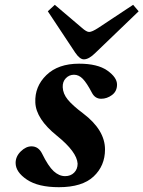

<svg xmlns="http://www.w3.org/2000/svg" viewBox="-20 -767 597 799"><path d="M179 -720 208 -747 321 -651Q340 -634 351 -634Q363 -634 389 -651L534 -747L557 -720L377 -547Q350 -520 329 -520Q312 -520 293 -548ZM45 -89Q45 -116 66.5 -137Q88 -158 111 -158Q140 -158 155 -128Q181 -75 203.5 -54.5Q226 -34 251 -34Q274 -34 288.5 -48.5Q303 -63 303 -86Q300 -135 217 -202Q130 -272 127 -340Q124 -407 173 -454.5Q222 -502 309 -502Q386 -502 426.5 -473.5Q467 -445 467 -415Q467 -387 446 -371.5Q425 -356 401 -356Q375 -356 362 -382Q341 -422 324.5 -439Q308 -456 288 -456Q268 -456 254 -441.5Q240 -427 241 -404Q242 -377 262 -352.5Q282 -328 326 -295Q417 -226 417 -145Q417 -77 369.5 -32.5Q322 12 225 12Q139 12 92 -19.5Q45 -51 45 -89Z"/></svg>

Font: Heuristica
Style: Bold Italic
Weight: 700
Italic angle: -13°
Version: Version 1.0.2